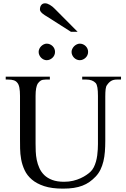

<svg xmlns="http://www.w3.org/2000/svg" viewBox="-20 -1126 763 1162"><path d="M687 -644.5Q666.5 -644.5 652.6 -636.2Q638.7 -627.9 627.4 -610.8Q621.6 -604 619.4 -586.9Q617.2 -569.8 617.2 -542V-272.5Q617.2 -238.3 614.7 -207.3Q612.3 -176.3 605.7 -149.2Q599.1 -122.1 587.9 -99.1Q576.7 -76.2 559.1 -57.6Q541 -38.6 521.5 -24.9Q502 -11.2 478.5 -2.2Q455.1 6.8 426.3 11.2Q397.5 15.6 360.8 15.6Q293 15.6 247.3 0.5Q201.7 -14.6 172.9 -39.3Q144 -64 129.2 -95.7Q114.3 -127.4 108.2 -160.9Q102.1 -194.3 101.6 -227.1Q101.1 -259.8 101.1 -285.6V-545.4Q101.1 -576.2 97.2 -595.9Q93.3 -615.7 84.5 -625.5Q76.7 -635.7 63.2 -640.1Q49.8 -644.5 29.8 -644.5H14.6V-662.1H281.7V-644.5H256.8Q236.8 -644.5 226.6 -638.2Q216.3 -631.8 207.5 -618.7Q202.1 -608.9 198.7 -591.1Q195.3 -573.2 195.3 -545.4V-256.3Q195.3 -234.9 196.3 -209.2Q197.3 -183.6 202.4 -158.2Q207.5 -132.8 218.3 -108.9Q229 -85 248 -66.4Q267.1 -47.9 296.4 -36.9Q325.7 -25.9 367.7 -25.9Q397.5 -25.9 422.6 -32Q447.8 -38.1 467.8 -47.4Q487.8 -56.6 502.7 -66.9Q517.6 -77.1 526.4 -85.4Q539.1 -97.2 547.4 -113.5Q555.7 -129.9 560.8 -148.2Q565.9 -166.5 568.4 -185.5Q570.8 -204.6 571.8 -221.9Q572.8 -239.3 572.8 -253.4V-545.4Q572.8 -576.2 569.6 -595.7Q566.4 -615.2 559.1 -623.5Q539.6 -644.5 502.4 -644.5H477.5V-662.1H712.4V-644.5ZM313 -812Q313 -801.8 309.1 -792.7Q305.2 -783.7 298.1 -776.9Q291 -770 282 -765.9Q272.9 -761.7 262.7 -761.7Q252.9 -761.7 244.1 -765.9Q235.4 -770 228.5 -777.1Q221.7 -784.2 217.8 -793.2Q213.9 -802.2 213.9 -812Q213.9 -821.3 218 -830.3Q222.2 -839.4 229 -846.2Q235.8 -853 244.6 -857.4Q253.4 -861.8 262.7 -861.8Q272.9 -861.8 282 -857.9Q291 -854 298.1 -847.2Q305.2 -840.3 309.1 -831.3Q313 -822.3 313 -812ZM513.2 -812Q513.2 -801.8 509.3 -792.7Q505.4 -783.7 498.3 -776.9Q491.2 -770 482.2 -765.9Q473.1 -761.7 462.9 -761.7Q452.6 -761.7 443.6 -765.9Q434.6 -770 427.7 -777.1Q420.9 -784.2 417 -793.2Q413.1 -802.2 413.1 -812Q413.1 -821.3 417.5 -830.3Q421.9 -839.4 428.7 -846.2Q435.5 -853 444.6 -857.4Q453.6 -861.8 462.9 -861.8Q473.1 -861.8 482.2 -857.9Q491.2 -854 498.3 -847.2Q505.4 -840.3 509.3 -831.3Q513.2 -822.3 513.2 -812ZM409.2 -933.6 265.1 -1025.4Q258.8 -1029.3 251.2 -1033.9Q243.7 -1038.6 237.1 -1044.2Q230.5 -1049.8 226.1 -1055.9Q221.7 -1062 221.7 -1068.4Q221.7 -1085.9 230 -1095.9Q238.3 -1106 252.9 -1106Q265.6 -1106 281.5 -1096.7Q297.4 -1087.4 311 -1073.2L449.7 -933.6Z"/></svg>

Font: Doulos SIL
Style: Regular
Weight: 400
Designer: Walt Agee, Victor Gaultney, Peter Martin, Debbi Hosken
Foundry: SIL International
Version: Version 4.110; 2011; Maintenance release